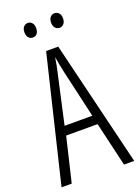

<svg xmlns="http://www.w3.org/2000/svg" viewBox="-165 -959 744 1028"><g transform="rotate(-20 207.0 -444.5)"><path d="M356 0 297 -252H118L58 0H0L172 -714H241L414 0ZM224 -574Q218 -600 214 -622Q210 -644 206 -667Q200 -624 188 -574L128 -304H286ZM97 -848Q97 -867 106.5 -878Q116 -889 131 -889Q145 -889 154.5 -878Q164 -867 164 -848Q164 -827 154.5 -816.5Q145 -806 131 -806Q116 -806 106.5 -817Q97 -828 97 -848ZM249 -848Q249 -867 258.5 -878Q268 -889 283 -889Q297 -889 307 -878.5Q317 -868 317 -848Q317 -828 307 -817Q297 -806 283 -806Q268 -806 258.5 -817Q249 -828 249 -848Z"/></g></svg>

Font: Noto Sans Malayalam ExtraCondensed Light
Style: Regular
Weight: 300
Width: 2
Designer: Jelle Bosma - Monotype Design Team
Foundry: Monotype Imaging Inc.
Version: Version 2.104; ttfautohint (v1.8.4.7-5d5b)